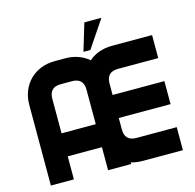

<svg xmlns="http://www.w3.org/2000/svg" viewBox="-122 -1001 1148 1128"><g transform="rotate(-15 451.5 -437.5)"><path d="M853 0H608Q571 0 538 -10V0H398V-140H190V0H50V-490Q50 -536 65.5 -574.5Q81 -613 109 -641Q137 -669 175.5 -684.5Q214 -700 260 -700H328Q366 -700 402 -687.5Q438 -675 467 -650Q497 -676 533 -688Q569 -700 608 -700H853V-560H608Q538 -560 538 -490V-420H853V-280H538V-210Q538 -140 608 -140H853ZM398 -280V-490Q398 -560 328 -560H260Q190 -560 190 -490V-280ZM488 -875H592L480 -709H438Z"/></g></svg>

Font: CAT North
Style: Regular
Weight: 400
Designer: Peter Wiegel
Foundry: Peter Wiegel
Version: Version 1.000